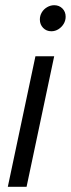

<svg xmlns="http://www.w3.org/2000/svg" viewBox="-20 -717 272 737"><path d="M10 0 116 -501H188L82 0ZM177 -597Q158 -597 145.5 -610Q133 -623 133 -642Q133 -657 140.5 -669.5Q148 -682 161 -689.5Q174 -697 188 -697Q207 -697 219.5 -684.5Q232 -672 232 -653Q232 -638 224.5 -625.5Q217 -613 204.5 -605Q192 -597 177 -597Z"/></svg>

Font: Red Hat Display VF
Style: Italic
Weight: 300
Italic angle: -12°
Designer: Pentagram, MCKL
Foundry: Pentagram, MCKL
Version: Version 1.023